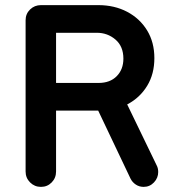

<svg xmlns="http://www.w3.org/2000/svg" viewBox="-20 -720 686 750"><path d="M140 10Q115 10 97.5 -7.5Q80 -25 80 -50V-641Q80 -666 97.5 -683Q115 -700 140 -700H199V-50Q199 -25 182 -7.5Q165 10 140 10ZM171 -288V-396H365Q410 -396 436 -422.5Q462 -449 462 -491Q462 -539 431 -565.5Q400 -592 358 -592H170V-700H364Q427 -700 476.5 -674Q526 -648 554.5 -601.5Q583 -555 583 -493Q583 -431 555 -385Q527 -339 479.5 -313.5Q432 -288 373 -288ZM541 10Q524 10 510.5 1Q497 -8 490 -22L345 -327L459 -349L592 -74Q598 -63 598 -48Q598 -25 581.5 -7.5Q565 10 541 10Z"/></svg>

Font: National Park SemiBold
Style: Regular
Weight: 600
Designer: Andrea Herstowski, Ben Hoepner
Version: Version 1.009